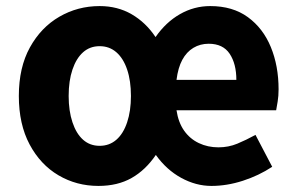

<svg xmlns="http://www.w3.org/2000/svg" viewBox="-20 -598 978 632"><path d="M304 14Q232 14 172.5 -21Q113 -56 77.5 -122.5Q42 -189 42 -282Q42 -376 78.5 -442Q115 -508 175.5 -543Q236 -578 308 -578Q367 -578 413.5 -551Q460 -524 492 -476Q526 -525 572.5 -551.5Q619 -578 672 -578Q746 -578 796 -541.5Q846 -505 871.5 -443Q897 -381 897 -304Q897 -282 894 -264Q891 -246 889 -235H561Q567 -195 586 -168Q605 -141 634.5 -127Q664 -113 699 -113Q732 -113 761 -125Q790 -137 821 -154L876 -49Q832 -20 779.5 -3Q727 14 676 14Q625 14 576.5 -12.5Q528 -39 493 -88Q459 -38 413 -12Q367 14 304 14ZM308 -118Q340 -118 363 -138Q386 -158 398.5 -195.5Q411 -233 411 -282Q411 -332 398.5 -369Q386 -406 363 -426Q340 -446 308 -446Q276 -446 253.5 -426Q231 -406 218.5 -369Q206 -332 206 -282Q206 -233 218.5 -195.5Q231 -158 253.5 -138Q276 -118 308 -118ZM561 -335H758Q758 -388 736 -421Q714 -454 667 -454Q639 -454 616.5 -440.5Q594 -427 580 -401Q566 -375 561 -335Z"/></svg>

Font: Noto Sans SC Thin ExtraBold
Style: Regular
Weight: 800
Version: Version 2.004-H2;hotconv 1.0.118;makeotfexe 2.5.65603